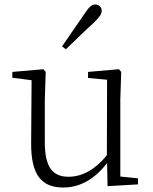

<svg xmlns="http://www.w3.org/2000/svg" viewBox="-20 -823 683 857"><path d="M257 -616 274 -603C318 -645 360 -687 399 -722C425 -747 434 -761 434 -775C434 -793 420 -803 406 -803C390 -803 378 -793 359 -764C328 -718 292 -668 257 -616ZM460 8 596 0V-27L517 -35V-377L521 -502L511 -514L373 -502V-475L458 -467L457 -130C407 -68 348 -34 286 -34C217 -34 180 -74 180 -188V-377L184 -502L174 -514L35 -502V-476L121 -465L119 -185C118 -37 169 14 263 14C342 14 407 -29 458 -95Z"/></svg>

Font: Noto Serif CJK SC ExtraLight
Style: Regular
Weight: 200
Designer: Ryoko NISHIZUKA 西塚涼子 (kana & ideographs); Frank Grießhammer (Latin, Greek & Cyrillic); Wenlong ZHANG 张文龙 (bopomofo); San
Foundry: Adobe
Version: Version 2.001;hotconv 1.1.0;makeotfexe 2.6.0